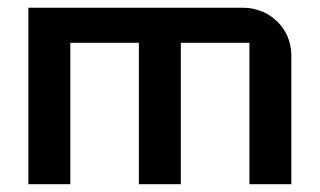

<svg xmlns="http://www.w3.org/2000/svg" viewBox="-20 -472 820 492"><path d="M683.6 -422.9Q704.1 -406.2 715.8 -380.9Q726.6 -356.4 726.6 -330.1Q726.6 -219.7 726.6 0Q690.4 0 619.1 0Q619.1 -121.1 619.1 -362.3Q560.5 -362.3 443.4 -362.3Q443.4 -241.2 443.4 0Q407.2 0 335.9 0Q335.9 -121.1 335.9 -362.3Q277.3 -362.3 160.2 -362.3Q160.2 -241.2 160.2 0Q124 0 52.7 0Q52.7 -150.4 52.7 -452.1Q236.3 -452.1 604.5 -452.1Q626 -452.1 646.5 -444.3Q667 -437.5 683.6 -422.9Z"/></svg>

Font: Bestnet font
Style: Regular
Weight: 400
Version: Version 1.0